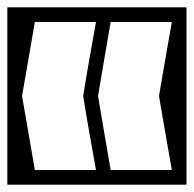

<svg xmlns="http://www.w3.org/2000/svg" viewBox="-40 -504 529 524"><path d="M394 -242Q395 -249 398.2 -267.5Q401.5 -286 406.2 -313.8Q411 -341.5 416.8 -374.8Q422.5 -408 429 -444Q429 -444 429 -444Q429 -444 429 -444Q429 -444 429 -444Q429 -444 429 -444Q429 -444 429 -444Q412.5 -444 396 -444Q379.5 -444 358.2 -444Q337 -444 306 -444Q306 -444 307.2 -454Q308.5 -464 309.8 -474Q311 -484 311 -484Q311 -484 311 -484Q311 -484 311 -484Q311 -484 311 -484Q317.5 -484 330 -484Q342.5 -484 365.5 -484Q388.5 -484 425 -484Q427.5 -484 432.5 -484Q437.5 -484 443.8 -484Q450 -484 456.5 -484Q463 -484 469 -484V-232ZM394 -242 469 -252V0Q463 0 456.5 0Q450 0 443.8 0Q437.5 0 432.5 0Q427.5 0 425 0Q388.5 0 365.5 0Q342.5 0 330 0Q317.5 0 311 0Q311 0 311 0Q311 0 311 0Q311 0 311 0Q311 0 309.8 -10Q308.5 -20 307.2 -30Q306 -40 306 -40Q337 -40 358.2 -40Q379.5 -40 396 -40Q412.5 -40 429 -40Q429 -40 429 -40Q429 -40 429 -40Q429 -40 429 -40Q429 -40 429 -40Q429 -40 429 -40Q422.5 -76 416.8 -109.2Q411 -142.5 406.2 -170.2Q401.5 -198 398.2 -216.8Q395 -235.5 394 -242ZM-20 -253 20 -243Q20 -243 20 -243Q20 -243 20 -243Q20 -243 20 -243Q30 -185.5 38 -139.5Q46 -93.5 50.5 -66.8Q55 -40 55 -40Q55 -40 55 -40Q55 -40 55 -40Q70.5 -40 84.5 -40Q98.5 -40 110.8 -40Q123 -40 133 -40Q143 -40 150 -40Q150 -40 151.2 -30Q152.5 -20 153.8 -10Q155 0 155 0Q155 0 155 0Q155 0 155 0Q155 0 155 0Q147.5 0 131.5 0Q115.5 0 89.5 0Q63.5 0 24 0Q21.5 0 16.5 0Q11.5 0 5.2 0Q-1 0 -7.5 0Q-14 0 -20 0ZM-20 -231V-484Q-14 -484 -7.5 -484Q-1 -484 5.2 -484Q11.5 -484 16.5 -484Q21.5 -484 24 -484Q63.5 -484 89.5 -484Q115.5 -484 131.5 -484Q147.5 -484 155 -484Q155 -484 155 -484Q155 -484 155 -484Q155 -484 155 -484Q155 -484 153.8 -474Q152.5 -464 151.2 -454Q150 -444 150 -444Q143 -444 133 -444Q123 -444 110.8 -444Q98.5 -444 84.5 -444Q70.5 -444 55 -444Q55 -444 55 -444Q55 -444 55 -444Q55 -444 50.5 -417.2Q46 -390.5 38 -344.5Q30 -298.5 20 -241Q20 -241 20 -241Q20 -241 20 -241Q20 -241 20 -241ZM242 -484 235 -444Q235 -444 228.5 -444Q222 -444 222 -444Q222 -444 222 -444Q222 -444 222 -444Q209.5 -444 197.5 -444Q185.5 -444 171.5 -444Q157.5 -444 140 -444Q122.5 -444 99 -444Q99 -444 100.2 -454Q101.5 -464 102.8 -474Q104 -484 104 -484Q108.5 -484 115.5 -484Q122.5 -484 133.8 -484Q145 -484 161.5 -484Q169 -484 177.8 -484Q186.5 -484 196.5 -484Q206.5 -484 218 -484Q221.5 -484 228.5 -484Q235.5 -484 242 -484Q248.5 -484 251 -484Q252 -484 250.2 -484Q248.5 -484 246 -484Q243.5 -484 242 -484Q240.5 -484 242 -484ZM187 -242Q192.5 -276 198.2 -309.8Q204 -343.5 210 -377Q216 -410.5 222 -444Q223 -449.5 223.8 -454.5Q224.5 -459.5 225.2 -464.5Q226 -469.5 227 -474.2Q228 -479 229 -484Q230.5 -484 233.2 -484Q236 -484 239.5 -484Q243 -484 245.8 -484Q248.5 -484 250 -484Q252 -484 258.8 -484Q265.5 -484 272.5 -484Q279.5 -484 283 -484Q293.5 -484 302.5 -484Q311.5 -484 319 -484Q331 -484 339.5 -484Q348 -484 353.5 -484Q359 -484 362 -484Q362 -484 360.8 -474Q359.5 -464 358.2 -454Q357 -444 357 -444Q350 -444 340 -444Q330 -444 317.8 -444Q305.5 -444 291.5 -444Q277.5 -444 262 -444Q262 -444 262 -444Q262 -444 262 -444Q262 -444 257 -415Q252 -386 244 -339.2Q236 -292.5 227 -239Q227 -239 227 -239Q227 -239 227 -239Q227 -239 227 -239ZM242 0Q240.5 0 242 0Q243.5 0 246 0Q248.5 0 250.2 0Q252 0 251 0Q248.5 0 242 0Q235.5 0 228.5 0Q221.5 0 218 0Q206.5 0 196.5 0Q186.5 0 177.8 0Q169 0 161.5 0Q145 0 133.8 0Q122.5 0 115.5 0Q108.5 0 104 0Q104 0 102.8 -10Q101.5 -20 100.2 -30Q99 -40 99 -40Q122.5 -40 140 -40Q157.5 -40 171.5 -40Q185.5 -40 197.5 -40Q209.5 -40 222 -40Q222 -40 222 -40Q222 -40 222 -40Q222 -40 228.5 -40Q235 -40 235 -40ZM187 -242 227 -245Q227 -245 227 -245Q227 -245 227 -245Q227 -245 227 -245Q236 -191.5 244 -144.8Q252 -98 257 -69Q262 -40 262 -40Q262 -40 262 -40Q262 -40 262 -40Q277.5 -40 291.5 -40Q305.5 -40 317.8 -40Q330 -40 340 -40Q350 -40 357 -40Q357 -40 358.2 -30Q359.5 -20 360.8 -10Q362 0 362 0Q359 0 353.5 0Q348 0 339.5 0Q331 0 319 0Q311.5 0 302.5 0Q293.5 0 283 0Q279.5 0 272.5 0Q265.5 0 258.8 0Q252 0 250 0Q248.5 0 245.8 0Q243 0 239.5 0Q236 0 233.2 0Q230.5 0 229 0Q228 -5 227 -9.8Q226 -14.5 225.2 -19.5Q224.5 -24.5 223.8 -29.8Q223 -35 222 -40Q216 -73.5 210 -107Q204 -140.5 198.2 -174.2Q192.5 -208 187 -242Z"/></svg>

Font: Honk
Style: Regular
Weight: 400
Designer: Noopur Datye & Yesha Goshar
Foundry: Ek Type
Version: Version 1.000